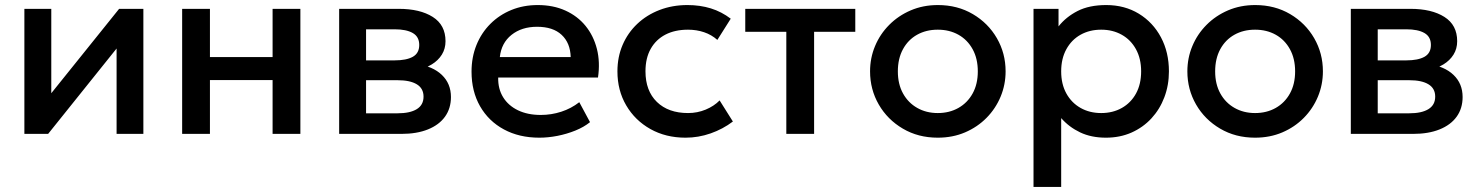

<svg xmlns="http://www.w3.org/2000/svg" viewBox="-20 -530 5857 760"><path d="M76.5 0V-495H183V-161L451.5 -495H547.5V0H441.5V-338L170.5 0Z M701 0V-495H811V-304H1059V-495H1169V0H1059V-213H811V0Z M1322.5 0V-495H1558.5Q1642.5 -495 1693 -463Q1743.5 -431 1743.5 -367Q1743.5 -337 1729 -313.8Q1714.5 -290.5 1689 -275Q1663.5 -259.5 1629.5 -252.5L1627.5 -277Q1693 -268 1729 -233.5Q1765 -199 1765 -146Q1765 -101 1741.5 -68.2Q1718 -35.5 1674 -17.8Q1630 0 1568.5 0ZM1429 -81.5H1553.5Q1603 -81.5 1629.8 -98Q1656.5 -114.5 1656.5 -147.5Q1656.5 -180 1630 -196.2Q1603.5 -212.5 1553.5 -212.5H1414.5V-291H1542Q1588.5 -291 1614 -305.2Q1639.5 -319.5 1639.5 -352Q1639.5 -384.5 1614 -399.2Q1588.5 -414 1542 -414H1429Z M2115 15Q2035 15 1974.5 -17.8Q1914 -50.5 1880.2 -109.5Q1846.5 -168.5 1846.5 -246.5Q1846.5 -303.5 1866 -351.8Q1885.5 -400 1921 -435.5Q1956.5 -471 2004.2 -490.5Q2052 -510 2108.5 -510Q2170 -510 2218 -488.2Q2266 -466.5 2297.8 -427.5Q2329.5 -388.5 2342.8 -336.2Q2356 -284 2347 -223H1952Q1951 -178.5 1971.5 -145.2Q1992 -112 2030.2 -93.5Q2068.5 -75 2120.5 -75Q2162.5 -75 2201.8 -87.8Q2241 -100.5 2273 -125.5L2315.5 -46.5Q2291.5 -27 2257.5 -13.2Q2223.5 0.5 2186.5 7.8Q2149.5 15 2115 15ZM1958.5 -304H2239Q2237.5 -360 2203.2 -392Q2169 -424 2106 -424Q2045 -424 2004.8 -392Q1964.5 -360 1958.5 -304Z M2693.5 15Q2615.5 15 2554.5 -19.2Q2493.5 -53.5 2458.8 -112.8Q2424 -172 2424 -247.5Q2424 -304.5 2444.5 -352.2Q2465 -400 2502.5 -435.5Q2540 -471 2590.8 -490.5Q2641.5 -510 2701 -510Q2751 -510 2793.8 -496.8Q2836.5 -483.5 2872.5 -456L2819.5 -372Q2796.5 -392.5 2766.8 -402.5Q2737 -412.5 2703.5 -412.5Q2651.5 -412.5 2614 -393Q2576.5 -373.5 2555.8 -336.8Q2535 -300 2535 -248Q2535 -170.5 2580.2 -126.5Q2625.5 -82.5 2703.5 -82.5Q2740.5 -82.5 2773.5 -96.2Q2806.5 -110 2828.5 -132.5L2881 -49Q2841.5 -19 2793 -2Q2744.5 15 2693.5 15Z M3092.5 0V-404H2930V-495H3365.5V-404H3202.5V0Z M3692 15Q3614.5 15 3553.8 -20.8Q3493 -56.5 3458.5 -116.2Q3424 -176 3424 -247.5Q3424 -300.5 3443.8 -347.8Q3463.5 -395 3499.8 -431.5Q3536 -468 3585 -489Q3634 -510 3692.5 -510Q3770 -510 3830.8 -474.2Q3891.5 -438.5 3926 -378.8Q3960.5 -319 3960.5 -247.5Q3960.5 -195 3940.8 -147.5Q3921 -100 3885 -63.5Q3849 -27 3800 -6Q3751 15 3692 15ZM3692 -82.5Q3738 -82.5 3773.8 -102.8Q3809.5 -123 3830 -160Q3850.5 -197 3850.5 -247.5Q3850.5 -298 3830 -335.2Q3809.5 -372.5 3773.8 -392.5Q3738 -412.5 3692 -412.5Q3646 -412.5 3610.2 -392.5Q3574.5 -372.5 3554.2 -335.2Q3534 -298 3534 -247.5Q3534 -197 3554.5 -160Q3575 -123 3610.8 -102.8Q3646.5 -82.5 3692 -82.5Z M4071 210V-495H4170V-425.5Q4199.5 -463 4245.5 -486.5Q4291.5 -510 4359 -510Q4431.5 -510 4487.8 -475.8Q4544 -441.5 4575.5 -382.2Q4607 -323 4607 -247.5Q4607 -193 4589 -145.2Q4571 -97.5 4537.8 -61.5Q4504.5 -25.5 4458.8 -5.2Q4413 15 4357.5 15Q4299.5 15 4255.5 -6Q4211.5 -27 4180.5 -62.5V210ZM4339 -82.5Q4385 -82.5 4420.8 -102.8Q4456.5 -123 4476.8 -160Q4497 -197 4497 -247.5Q4497 -298 4476.5 -335.2Q4456 -372.5 4420.2 -392.5Q4384.5 -412.5 4339 -412.5Q4293 -412.5 4257.2 -392.5Q4221.5 -372.5 4201 -335.2Q4180.5 -298 4180.5 -247.5Q4180.5 -197 4201 -160Q4221.5 -123 4257.2 -102.8Q4293 -82.5 4339 -82.5Z M4948 15Q4870.5 15 4809.8 -20.8Q4749 -56.5 4714.5 -116.2Q4680 -176 4680 -247.5Q4680 -300.5 4699.8 -347.8Q4719.5 -395 4755.8 -431.5Q4792 -468 4841 -489Q4890 -510 4948.5 -510Q5026 -510 5086.8 -474.2Q5147.5 -438.5 5182 -378.8Q5216.5 -319 5216.5 -247.5Q5216.5 -195 5196.8 -147.5Q5177 -100 5141 -63.5Q5105 -27 5056 -6Q5007 15 4948 15ZM4948 -82.5Q4994 -82.5 5029.8 -102.8Q5065.5 -123 5086 -160Q5106.5 -197 5106.5 -247.5Q5106.5 -298 5086 -335.2Q5065.5 -372.5 5029.8 -392.5Q4994 -412.5 4948 -412.5Q4902 -412.5 4866.2 -392.5Q4830.5 -372.5 4810.2 -335.2Q4790 -298 4790 -247.5Q4790 -197 4810.5 -160Q4831 -123 4866.8 -102.8Q4902.5 -82.5 4948 -82.5Z M5327 0V-495H5563Q5647 -495 5697.5 -463Q5748 -431 5748 -367Q5748 -337 5733.5 -313.8Q5719 -290.5 5693.5 -275Q5668 -259.5 5634 -252.5L5632 -277Q5697.5 -268 5733.5 -233.5Q5769.5 -199 5769.5 -146Q5769.5 -101 5746 -68.2Q5722.5 -35.5 5678.5 -17.8Q5634.5 0 5573 0ZM5433.5 -81.5H5558Q5607.5 -81.5 5634.2 -98Q5661 -114.5 5661 -147.5Q5661 -180 5634.5 -196.2Q5608 -212.5 5558 -212.5H5419V-291H5546.5Q5593 -291 5618.5 -305.2Q5644 -319.5 5644 -352Q5644 -384.5 5618.5 -399.2Q5593 -414 5546.5 -414H5433.5Z"/></svg>

Font: Geologica Roman
Style: Regular
Weight: 400
Designer: Sindre Bremnes, Frode Helland
Foundry: Monokrom Skriftforlag AS
Version: Version 1.010;gftools[0.9.28]